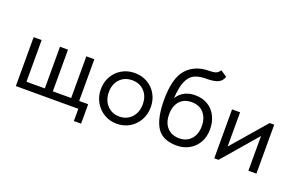

<svg xmlns="http://www.w3.org/2000/svg" viewBox="-98 -1116 2510 1623"><g transform="rotate(20 1157.0 -305.0)"><path d="M702 110H637V0H75V-440H147V-65H312V-440H384V-65H549V-440H621V-65H702Z M759 -222Q759 -286 788.5 -337.5Q818 -389 869 -418.5Q920 -448 984 -448Q1048 -448 1099 -418.5Q1150 -389 1179 -337.5Q1208 -286 1208 -222Q1208 -157 1178.5 -104.5Q1149 -52 1098 -22Q1047 8 984 8Q921 8 869.5 -22.5Q818 -53 788.5 -105.5Q759 -158 759 -222ZM1136 -222Q1136 -294 1094 -338.5Q1052 -383 984 -383Q916 -383 873.5 -338.5Q831 -294 831 -222Q831 -149 874 -103Q917 -57 984 -57Q1051 -57 1093.5 -103Q1136 -149 1136 -222Z M1743 -218Q1743 -148 1713 -97Q1683 -46 1633 -19Q1583 8 1523 8Q1396 8 1344 -72.5Q1292 -153 1292 -322Q1292 -517 1366.5 -598.5Q1441 -680 1568 -680Q1606 -680 1626.5 -688Q1647 -696 1662 -720L1719 -681Q1706 -641 1670.5 -625Q1635 -609 1570 -609Q1503 -609 1462 -590Q1421 -571 1396.5 -517.5Q1372 -464 1366 -361Q1419 -446 1529 -446Q1594 -446 1642.5 -416.5Q1691 -387 1717 -335Q1743 -283 1743 -218ZM1668 -219Q1668 -292 1628.5 -336.5Q1589 -381 1519 -381Q1451 -381 1412.5 -337.5Q1374 -294 1374 -220Q1374 -143 1414.5 -100Q1455 -57 1522 -57Q1588 -57 1628 -101Q1668 -145 1668 -219Z M1932 -132 2198 -440H2239V0H2167V-312L1898 0H1860V-440H1932Z"/></g></svg>

Font: Tilda Sans
Style: Regular
Weight: 400
Designer: ParaType Ltd
Foundry: ParaType Ltd
Version: Version 1.002W